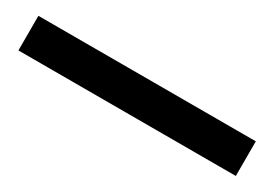

<svg xmlns="http://www.w3.org/2000/svg" viewBox="-11 -94 589 413"><g transform="rotate(30 283.5 112.0)"><path d="M14 155H554V69H14Z"/></g></svg>

Font: DAIFUKU Sans JP
Style: Bold
Weight: 700
Designer: Original font ‘Source Han Sans JP’ : Ryoko NISHIZUKA  (kana, bopomofo & ideographs); Paul D. Hunt (Latin, Greek & Cyrill
Foundry: Daifuku
Version: Version 1.001